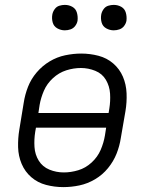

<svg xmlns="http://www.w3.org/2000/svg" viewBox="-20 -757 616 785"><path d="M239 8Q272 8 305 1Q338 -6 368.5 -24Q399 -42 421.5 -69.5Q444 -97 456.5 -128.5Q469 -160 474 -193L493 -303Q499 -339 497.5 -375.5Q496 -412 482.5 -443.5Q469 -475 443 -497.5Q417 -520 382.5 -529Q348 -538 312 -538Q280 -538 246.5 -531Q213 -524 183 -506Q153 -488 130 -461Q107 -434 94.5 -402Q82 -370 77 -337L59 -227Q53 -191 54 -155Q55 -119 68.5 -87Q82 -55 108 -32.5Q134 -10 168.5 -1Q203 8 239 8ZM137 -295 142 -328Q147 -357 159.5 -386Q172 -415 196.5 -437.5Q221 -460 251 -469.5Q281 -479 311 -479Q341 -479 369.5 -467.5Q398 -456 413 -430.5Q428 -405 430 -374.5Q432 -344 427 -313L424 -295ZM241 -52Q210 -52 182 -63.5Q154 -75 138.5 -100Q123 -125 121 -156Q119 -187 124 -218L127 -235H414L409 -203Q404 -173 391.5 -144Q379 -115 354.5 -92.5Q330 -70 300 -61Q270 -52 241 -52ZM445 -633Q457 -633 468.5 -637Q480 -641 487.5 -651Q495 -661 497 -672Q499 -689 494.5 -705Q490 -721 476 -729Q462 -737 445 -737Q434 -737 422.5 -733.5Q411 -730 403.5 -719.5Q396 -709 394 -698Q391 -681 395.5 -665Q400 -649 414.5 -641Q429 -633 445 -633ZM245 -633Q257 -633 268.5 -637Q280 -641 287.5 -651Q295 -661 297 -672Q299 -689 294.5 -705Q290 -721 276 -729Q262 -737 245 -737Q234 -737 222.5 -733.5Q211 -730 203.5 -719.5Q196 -709 194 -698Q191 -681 195.5 -665Q200 -649 214.5 -641Q229 -633 245 -633Z"/></svg>

Font: Iosevka Sparkle Light Oblique
Style: Regular
Weight: 300
Italic angle: -9°
Designer: Belleve Invis
Foundry: Belleve Invis
Version: Version 4.5.0; ttfautohint (v1.8.3)